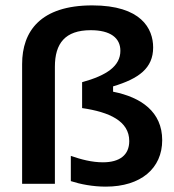

<svg xmlns="http://www.w3.org/2000/svg" viewBox="-20 -692 657 723"><path d="M186.7 0V-440.8C186.7 -528.3 225 -578.3 321.7 -578.3C395.8 -578.3 433.3 -549.2 433.3 -500.8C433.3 -443.3 382.5 -408.3 289.2 -382.5V-285C392.5 -270 466.7 -235.8 466.7 -160.8C466.7 -108.3 430.8 -80.8 367.5 -80.8C325.8 -80.8 285 -91.7 246.7 -105V-10C282.5 1.7 329.2 10.8 378.3 10.8C510.8 10.8 590.8 -58.3 590.8 -164.2C590.8 -270.8 511.7 -325.8 405.8 -346.7V-366.7C502.5 -395.8 556.7 -435 556.7 -513.3C556.7 -584.2 511.7 -671.7 327.5 -671.7C132.5 -671.7 63.3 -574.2 63.3 -450.8V0Z"/></svg>

Font: Familjen Grotesk SemiBold
Style: Regular
Weight: 600
Designer: Anders Wikstroem, Jonas Baeckman, Matilda Gysing, Kristian Moeller
Foundry: Familjen STHLM AB
Version: Version 2.000